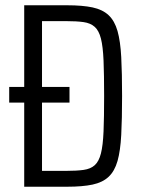

<svg xmlns="http://www.w3.org/2000/svg" viewBox="-20 -708 538 728"><path d="M71.8 0V-319H14.9V-378.4H71.8V-688H234.5Q292.8 -688 330.9 -679.9Q369.1 -671.7 391.8 -650.4Q414.6 -629 425.6 -590.5Q436.5 -551.9 439.7 -491.5Q442.9 -431.1 442.9 -344Q442.9 -256.9 439.7 -196.5Q436.5 -136.1 425.6 -97.5Q414.6 -59 391.8 -37.6Q369.1 -16.3 330.9 -8.1Q292.8 0 234.5 0ZM139.3 -60.1H230.2Q270.5 -60.1 297 -63.8Q323.6 -67.5 339.4 -81.8Q355.1 -96.1 362.7 -126.3Q370.4 -156.6 372.6 -209.5Q374.8 -262.4 374.8 -344Q374.8 -425.6 372.6 -478.5Q370.4 -531.4 362.7 -561.7Q355.1 -591.9 339.1 -606.2Q323.1 -620.5 296.8 -624.2Q270.5 -627.9 230.2 -627.9H139.3V-378.4H243.5V-319H139.3Z"/></svg>

Font: Saira Thin Condensed
Style: Regular
Weight: 100
Width: 3
Version: Version 1.101